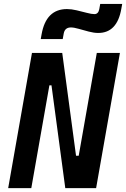

<svg xmlns="http://www.w3.org/2000/svg" viewBox="-20 -965 647 985"><path d="M314.9 0 244.1 -527.3H233.4L140.6 0H22L144 -693.4H299.3L370.1 -166H383.8L476.6 -693.4H595.2L473.1 0ZM189 -764.6 193.4 -789.1Q216.3 -918.5 323.7 -918.5Q346.2 -918.5 373.3 -912.1Q400.4 -905.8 425 -899.2Q449.7 -892.6 464.4 -892.6Q484.4 -892.6 489.3 -918L494.1 -944.8H606.9L602.5 -920.4Q581.1 -795.9 483.9 -795.9Q461.9 -795.9 435.1 -803Q408.2 -810.1 383.8 -817.1Q359.4 -824.2 343.8 -824.2Q313 -824.2 307.1 -793.9L301.8 -764.6Z"/></svg>

Font: Cascadia Code NF SemiBold
Style: Italic
Weight: 600
Italic angle: -10°
Monospace: yes
Designer: Aaron Bell
Foundry: Saja Typeworks
Version: Version 2404.023; ttfautohint (v1.8.4)